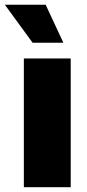

<svg xmlns="http://www.w3.org/2000/svg" viewBox="-52 -784 364 804"><path d="M47.9 0V-539.1H244.1V0ZM84.5 -605 -31.7 -764.2H139.2L213.4 -605Z"/></svg>

Font: Inter 18pt Black
Style: Regular
Weight: 900
Designer: Rasmus Andersson
Foundry: rsms
Version: Version 4.001;git-66647c0bb